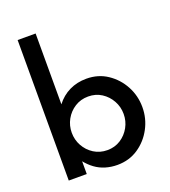

<svg xmlns="http://www.w3.org/2000/svg" viewBox="-138 -852 854 963"><g transform="rotate(-20 289.0 -370.0)"><path d="M324 10Q291 10 261 1Q231 -8 206.5 -26Q182 -44 163 -68V0H67V-750H163V-372Q192 -410 233 -430Q274 -450 324 -450Q387 -450 435.5 -417.5Q484 -385 512 -333Q540 -281 540 -220Q540 -160 512 -107.5Q484 -55 435.5 -22.5Q387 10 324 10ZM302 -77Q342 -77 373 -97Q404 -117 422 -149.5Q440 -182 440 -220Q440 -258 422 -290.5Q404 -323 373 -343Q342 -363 302 -363Q262 -363 230.5 -343Q199 -323 181 -290.5Q163 -258 163 -220Q163 -182 181 -149.5Q199 -117 230.5 -97Q262 -77 302 -77Z"/></g></svg>

Font: Teachers Medium
Style: Regular
Weight: 500
Designer: Alfredo Marco Pradil, Chank Diesel
Version: Version 1.001